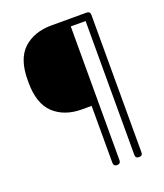

<svg xmlns="http://www.w3.org/2000/svg" viewBox="-135 -822 782 913"><g transform="rotate(-20 256.0 -365.5)"><path d="M234 -731H411Q429 -731 429 -713V-17Q429 0 411 0Q393 0 393 -17V-695H318V-18Q318 0 300 0Q282 0 282 -18V-306H234Q145 -306 91.5 -356Q38 -406 38 -513V-525Q38 -632 91.5 -681.5Q145 -731 234 -731Z"/></g></svg>

Font: Dosis
Style: ExtraLight
Weight: 250
Designer: Edgar Tolentino, Pablo Impallari, Igino Marini
Foundry: Edgar Tolentino, Pablo Impallari, Igino Marini
Version: Version 1.007